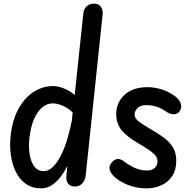

<svg xmlns="http://www.w3.org/2000/svg" viewBox="-20 -1024 1066 1054"><path d="M205.5 10Q156.5 10 122 -14.5Q87.5 -39 67.2 -80Q47 -121 39.8 -171.2Q32.5 -221.5 38 -274Q46.5 -362 80 -424Q113.5 -486 163.5 -518.8Q213.5 -551.5 271.5 -551.5Q299.5 -551.5 331.8 -538.2Q364 -525 390 -502.5L437.5 -951Q440.5 -975.5 456.2 -989.8Q472 -1004 495.5 -1004Q520 -1004 533 -988Q546 -972 543.5 -946L450.5 -61Q447.5 -33 431 -16.5Q414.5 0 392.5 0Q368 0 355.5 -14Q343 -28 344 -55.5L350 -114Q334.5 -82 313 -53.8Q291.5 -25.5 264.8 -7.8Q238 10 205.5 10ZM141.5 -266Q136 -217.5 142.8 -176.2Q149.5 -135 168.8 -109.8Q188 -84.5 219.5 -84.5Q245 -84.5 268 -105.5Q291 -126.5 311 -164Q331 -201.5 346.8 -252Q362.5 -302.5 374.5 -362L379 -406.5Q354.5 -430.5 324.2 -443.5Q294 -456.5 270 -456.5Q237 -456.5 210.5 -433.5Q184 -410.5 166 -368.2Q148 -326 141.5 -266Z M784.5 10Q749 10 717.2 2Q685.5 -6 659.8 -18.8Q634 -31.5 616.5 -46Q593 -65 584 -86.2Q575 -107.5 590 -128Q607 -150 625.2 -151.2Q643.5 -152.5 664 -135.5Q683 -120 716.2 -104Q749.5 -88 787 -88Q813.5 -88 829 -102Q844.5 -116 844.5 -138.5Q844.5 -152.5 837 -165Q829.5 -177.5 806.2 -194.8Q783 -212 735 -240Q672 -277 645 -312.5Q618 -348 618 -397.5Q618 -461.5 663.8 -503.5Q709.5 -545.5 790.5 -545.5Q821.5 -545.5 857.5 -536.2Q893.5 -527 931.5 -502.5Q961.5 -483 971 -459Q980.5 -435 967 -414.5Q954.5 -396.5 934.2 -396.5Q914 -396.5 888 -414Q869 -428 841.2 -437.5Q813.5 -447 782 -447Q752 -447 735.5 -431.2Q719 -415.5 719 -395.5Q719 -374.5 741.5 -357.2Q764 -340 798.5 -320Q839 -296.5 867.5 -276.8Q896 -257 913.5 -237Q931 -217 939.2 -193.8Q947.5 -170.5 947.5 -141Q947.5 -90.5 925 -57Q902.5 -23.5 865.2 -6.8Q828 10 784.5 10Z"/></svg>

Font: Edu SA Hand Medium
Style: Regular
Weight: 500
Designer: Tina and Corey Anderson, Eben Sorkin, Mirko Velimirovic
Foundry: Google for Education
Version: Version 2.000